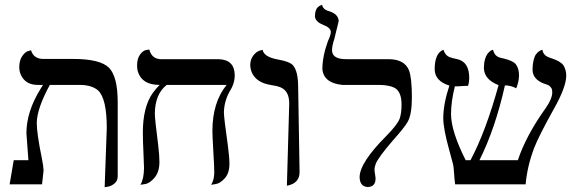

<svg xmlns="http://www.w3.org/2000/svg" viewBox="-20 -766 2405 798"><path d="M415 12.2 423.8 -233.9Q423.8 -355.5 388.2 -389.6Q362.8 -412.6 312 -413.1H187Q133.8 -314.9 132.8 -255.9Q132.8 -210.9 153.8 -108.9Q160.6 -74.2 161.1 -58.1L154.8 0H20L37.1 -100.1H98.1Q97.2 -117.2 93.3 -164.6Q89.8 -206.5 89.8 -211.9Q89.8 -301.3 147.5 -395Q152.8 -403.3 158.7 -413.1H137.2Q85.4 -413.1 66.4 -455.6Q60.1 -470.7 60.1 -486.8Q60.1 -514.6 72 -532.2Q84 -549.8 96.7 -553.7L108.9 -557.1Q119.6 -522 158.2 -521H284.2Q397 -521 433.6 -483.9Q468.8 -446.8 469.2 -344.2V-33.2Q469.2 -14.2 455.6 -3.2Q441.9 7.8 428.7 9.8Z M910.6 -298.8Q910.6 -277.8 927.2 -159.7Q933.6 -111.3 933.6 -85Q933.6 -46.9 914.6 -25.4Q895.5 -3.9 876.5 -1L857.4 2Q870.1 -17.6 870.6 -48.8Q870.6 -69.8 866.7 -136Q862.8 -202.1 862.8 -223.1Q863.3 -341.3 921.9 -413.1H672.9Q624.5 -375.5 623.5 -293.9Q623.5 -272 637.7 -161.1Q642.6 -119.1 642.6 -92.8Q642.6 -51.8 622.6 -27.8Q602.5 -3.9 583 -1L563.5 2Q578.1 -21.5 578.6 -67.9Q578.6 -80.6 576.7 -118.7Q573.7 -181.6 573.7 -214.8Q573.7 -321.8 615.2 -379.9Q627.9 -397.5 643.6 -413.1Q570.3 -413.1 553.2 -467.8Q549.3 -480.5 549.8 -494.1Q549.8 -522.9 562.3 -539.6Q574.7 -556.2 587.9 -558.1L600.6 -560.1Q610.8 -521 648.4 -520H888.7Q954.6 -518.1 955.6 -454.1Q955.6 -418.5 935.1 -387.2Q911.6 -345.2 910.6 -298.8Z M1172.4 5.9 1182.1 -335.9Q1182.1 -387.7 1146.5 -402.8Q1130.9 -409.2 1104 -413.1Q1044.4 -422.9 1025.9 -466.3Q1020.5 -480 1020 -494.1Q1020 -519 1032.5 -534.9Q1044.9 -550.8 1058.1 -555.2L1071.3 -559.1Q1077.1 -529.8 1131.3 -519.5L1133.3 -519Q1183.1 -510.7 1197.8 -494.6Q1218.8 -470.2 1219.2 -405.8L1225.1 -50.8Q1225.1 -6.8 1179.2 4.4Q1179.2 4.4 1172.4 5.9Z M1359.9 -558.1Q1359.9 -523.9 1406.7 -520.5Q1415 -520 1424.8 -520H1594.7Q1662.1 -520 1680.2 -472.7Q1691.9 -440.9 1691.9 -360.8Q1691.9 -291.5 1674.8 -260.3Q1661.1 -235.8 1612.8 -182.1Q1552.7 -112.3 1542 -85.9Q1536.6 -72.3 1536.6 -61Q1536.6 -52.7 1539.1 -40Q1540.5 -29.8 1541 -24.9Q1541 11.2 1507.8 11.2Q1475.6 9.3 1474.6 -29.8Q1475.1 -90.3 1585.9 -201.2Q1631.8 -248 1641.1 -272.9Q1648.9 -295.4 1648.9 -332Q1648.9 -385.7 1619.1 -401.4Q1596.7 -412.6 1555.7 -413.1H1402.8Q1325.2 -420.9 1319.8 -479Q1320.3 -533.7 1343.8 -597.2Q1354.5 -619.1 1355 -632.8Q1355 -650.9 1323.2 -662.6L1322.8 -663.1Q1290 -675.8 1289.1 -698.2Q1289.1 -711.4 1292 -720.7Q1294.9 -730 1299.3 -734.4Q1303.7 -738.8 1308.3 -741.5Q1313 -744.1 1315.9 -745.1L1318.8 -746.1Q1321.8 -726.1 1348.6 -719.2Q1386.7 -707 1387.7 -678.2L1369.1 -602.5Q1360.4 -576.7 1359.9 -558.1Z M2333.5 -452.1Q2333.5 -404.8 2282.7 -314.5Q2219.7 -201.7 2200.2 -151.4Q2171.4 -75.2 2164.6 0H1871.6Q1870.1 -6.8 1865.7 -64.5Q1864.7 -77.6 1862.3 -85.9Q1856.9 -106.4 1847.2 -142.1Q1822.3 -231.4 1822.3 -275.9Q1822.8 -335.4 1847.7 -410.2Q1787.6 -429.2 1786.6 -477.1Q1786.6 -543.5 1820.8 -558.1Q1820.8 -558.1 1823.2 -559.1Q1830.1 -535.6 1849.6 -528.3Q1861.3 -523.9 1881.3 -520Q1929.7 -508.3 1930.2 -443.8Q1930.2 -424.3 1925.3 -409.2Q1910.2 -409.2 1891.6 -407.7Q1877.9 -406.7 1870.6 -407.2Q1855 -346.2 1854.5 -292Q1855 -219.7 1915.5 -100.1H1935.5Q1999 -219.2 2052.2 -412.1Q1992.2 -435.5 1991.2 -482.9Q1991.2 -502.9 1995.4 -518.1Q1999.5 -533.2 2004.9 -540.5Q2010.3 -547.9 2015.9 -552.5Q2021.5 -557.1 2025.4 -558.1L2029.3 -559.1Q2035.2 -531.7 2060.5 -525.9Q2062.5 -525.4 2066.4 -524.4Q2071.3 -523.4 2073.2 -522.9Q2111.3 -513.7 2123.5 -499.5Q2137.2 -481.9 2137.2 -452.1Q2136.7 -426.3 2125.5 -398.9Q2105.5 -410.6 2078.6 -411.1Q2038.6 -231.9 1972.7 -100.1H2132.3Q2166.5 -203.1 2249.5 -318.8Q2274.9 -356 2275.4 -381.8Q2275.4 -387.7 2274.4 -392.8Q2273.4 -397.9 2270.5 -401.4Q2267.6 -404.8 2265.4 -407.5Q2263.2 -410.2 2258.8 -412.1Q2254.4 -414.1 2252.9 -414.6Q2251.5 -415 2247.1 -416.5L2242.2 -418Q2193.8 -436 2193.4 -476.1Q2193.4 -498 2197.5 -515.1Q2201.7 -532.2 2207.5 -540Q2213.4 -547.9 2220 -552.5Q2226.6 -557.1 2230.5 -558.1L2234.4 -559.1Q2237.8 -535.6 2263.2 -526.9Q2264.6 -526.4 2267.1 -525.4Q2272.5 -523.4 2274.4 -522.9Q2309.6 -511.2 2321.3 -495.1Q2333 -477.5 2333.5 -452.1Z"/></svg>

Font: Linux Biolinum Capitals O
Style: Small Caps
Weight: 400
Designer: Philipp H. Poll
Foundry: Philipp H. Poll
Version: Version 1.0.4